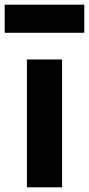

<svg xmlns="http://www.w3.org/2000/svg" viewBox="-71 -800 380 820"><path d="M289 -660V-780H-51V-660ZM194 0V-546H44V0Z"/></svg>

Font: Plus Jakarta Sans ExtraBold
Style: Regular
Weight: 800
Designer: Gumpita Rahayu
Foundry: Tokotype
Version: Version 2.071;gftools[0.9.30]